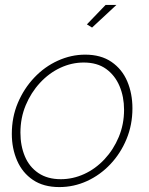

<svg xmlns="http://www.w3.org/2000/svg" viewBox="-20 -750 605 780"><path d="M221 10Q157 10 114 -19Q71 -48 49.5 -97.5Q28 -147 28 -206Q28 -274 52.5 -332Q77 -390 119 -434.5Q161 -479 215 -503.5Q269 -528 326 -528Q390 -528 433 -498.5Q476 -469 497 -419.5Q518 -370 518 -310Q518 -243 494 -185Q470 -127 428.5 -83Q387 -39 333.5 -14.5Q280 10 221 10ZM227 -22Q276 -22 322 -43Q368 -64 404.5 -103Q441 -142 462.5 -193.5Q484 -245 484 -304Q484 -357 465.5 -400.5Q447 -444 411 -470Q375 -496 320 -496Q271 -496 225 -474.5Q179 -453 142.5 -413.5Q106 -374 84.5 -322.5Q63 -271 63 -211Q63 -158 81 -115Q99 -72 136 -47Q173 -22 227 -22ZM354 -638 333 -651 409 -730H453Z"/></svg>

Font: Raleway Thin ExtraLight
Style: Italic
Weight: 250
Italic angle: -12°
Version: Version 4.026